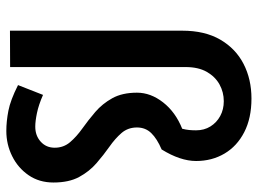

<svg xmlns="http://www.w3.org/2000/svg" viewBox="-124 -679 815 607"><g transform="rotate(90 283.5 -375.5)"><path d="M394 12Q364 12 330.2 5.5Q296.5 -1 249 -25L280 -104Q312 -90 337.5 -84.8Q363 -79.5 380.5 -79.5Q409 -79.5 428 -96.8Q447 -114 447 -141Q447 -169 429.5 -189.5Q412 -210 386 -228.5Q360 -247 334 -269.2Q308 -291.5 290.5 -323Q273 -354.5 273 -401Q273 -444.5 303.8 -483.8Q334.5 -523 387 -544Q390 -555.5 391 -566Q392 -576.5 392 -588Q392 -613.5 379.8 -633.2Q367.5 -653 346.8 -664.2Q326 -675.5 300 -675.5Q271.5 -675.5 247 -662Q222.5 -648.5 207.2 -621.8Q192 -595 192 -555V0L77 0.5V-544.5Q77 -615.5 105.2 -664.2Q133.5 -713 182 -738Q230.5 -763 291.5 -763Q353.5 -763 397.8 -740.2Q442 -717.5 465.5 -677.8Q489 -638 489 -588Q489 -538 452.5 -479Q418.5 -464.5 400.8 -446.2Q383 -428 383 -401Q383 -372.5 400.5 -352.2Q418 -332 444 -313.8Q470 -295.5 496 -273Q522 -250.5 539.5 -218.2Q557 -186 557 -137Q557 -92 534 -58.5Q511 -25 473.8 -6.5Q436.5 12 394 12Z"/></g></svg>

Font: Expletus Sans SemiBold
Style: Regular
Weight: 600
Version: Version 7.500